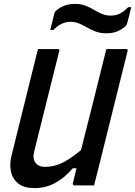

<svg xmlns="http://www.w3.org/2000/svg" viewBox="-20 -952 694 986"><path d="M156 14Q104 14 74.5 -9Q45 -32 36.5 -70Q28 -108 39 -152Q67 -264 94.5 -376Q122 -488 150 -600Q156 -625 162.5 -650Q169 -675 175 -700H276Q288 -700 284 -689Q252 -561 220 -432.5Q188 -304 156 -176Q146 -138 162 -116.5Q178 -95 211 -95Q255 -95 295.5 -113.5Q336 -132 396 -181Q429 -311 461.5 -441Q494 -571 526 -700H627Q639 -700 635 -689Q599 -544 562.5 -398Q526 -252 490 -106Q483 -78 476 -51Q469 -24 463 0H362Q357 0 355 -3.5Q353 -7 354 -11Q363 -48 373 -88H354Q312 -39 263.5 -12.5Q215 14 156 14ZM549 -872Q574 -872 595 -882Q616 -892 638 -915H654Q649 -896 644 -874.5Q639 -853 634 -836Q631 -824 622 -815Q603 -799 580 -790Q557 -781 525 -781Q495 -781 471.5 -790Q448 -799 428 -810.5Q408 -822 387 -831Q366 -840 341 -840Q295 -840 254 -798H238Q243 -818 248.5 -839.5Q254 -861 258 -879Q260 -884 261.5 -889Q263 -894 270 -899Q290 -915 312.5 -923.5Q335 -932 365 -932Q396 -932 419 -923Q442 -914 462 -902Q482 -890 502.5 -881Q523 -872 549 -872Z"/></svg>

Font: Recursive Mn Lnr St Med
Style: Italic
Weight: 500
Italic angle: -15°
Monospace: yes
Version: Version 1.079;hotconv 1.0.112;makeotfexe 2.5.65598; ttfautoh